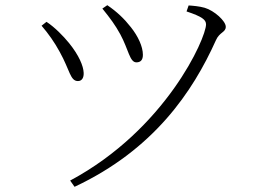

<svg xmlns="http://www.w3.org/2000/svg" viewBox="-20 -696 1040 739"><path d="M374 -663C404 -626 424 -599 443 -564C475 -505 479 -456 505 -456C521 -456 530 -465 530 -485C530 -517 511 -557 484 -591C459 -623 430 -651 393 -676ZM267 23C572 -120 722 -343 811 -541C825 -573 849 -571 849 -593C849 -615 805 -655 768 -666C747 -672 722 -674 706 -675L698 -652C758 -632 773 -620 773 -602C773 -549 618 -198 250 -1ZM140 -597C166 -567 190 -533 210 -496C249 -426 250 -384 280 -384C296 -384 303 -398 302 -416C301 -442 284 -483 246 -530C224 -557 191 -591 159 -612Z"/></svg>

Font: Noto Serif TC ExtraLight
Style: Regular
Weight: 200
Designer: Ryoko NISHIZUKA 西塚涼子 (kana & ideographs); Frank Grießhammer (Latin, Greek & Cyrillic); Wenlong ZHANG 张文龙 (bopomofo); San
Foundry: Adobe
Version: Version 2.001;hotconv 1.1.0;makeotfexe 2.6.0